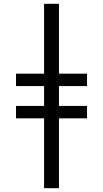

<svg xmlns="http://www.w3.org/2000/svg" viewBox="-20 -843 540 1006"><path d="M211 143V-223H64V-288H211V-392H64V-457H211V-823H289V-457H436V-392H289V-288H436V-223H289V143Z"/></svg>

Font: Iosevka NFM
Style: Regular
Weight: 400
Monospace: yes
Designer: Belleve Invis
Foundry: Belleve Invis
Version: Version 29.0.4; ttfautohint (v1.8.4);Nerd Fonts 3.3.0